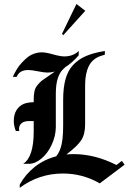

<svg xmlns="http://www.w3.org/2000/svg" viewBox="-20 -882 639 940"><path d="M397.5 -829.2 290 -710 283.3 -715.8 354.2 -862.5ZM120.8 -289.2Q95 -289.2 82.5 -275.8Q70 -262.5 74.2 -240.8H57.5Q47.5 -265 47.5 -290.8Q47.5 -320.8 60.4 -342.1Q73.3 -363.3 95.8 -373.3Q114.2 -380.8 145 -381.7V-393.3Q145 -418.3 148.8 -435.4Q152.5 -452.5 164.2 -466.2Q175.8 -480 184.2 -486.7Q192.5 -493.3 214.6 -507.9Q236.7 -522.5 248.3 -531.7Q230.8 -526.7 213.3 -526.7Q196.7 -526.7 165.4 -532.9Q134.2 -539.2 118.3 -539.2Q75 -539.2 61.7 -505.8H42.5Q42.5 -505.8 43.3 -506.7Q46.7 -514.2 50 -521.2Q53.3 -528.3 62.9 -543.8Q72.5 -559.2 84.2 -572.1Q95.8 -585 110.4 -597.9Q125 -610.8 144.6 -618.3Q164.2 -625.8 185 -625.8Q204.2 -625.8 239.6 -615.8Q275 -605.8 295 -605.8Q337.5 -605.8 365.8 -632.5L365 -610.8Q332.5 -573.3 300.8 -554.2Q293.3 -547.5 290 -544.2Q253.3 -510 253.3 -424.2V-258.3Q252.5 -214.2 232.5 -172.1Q212.5 -130 182.1 -105Q151.7 -80 121.7 -80H93.3Q145 -112.5 145 -237.5V-289.2Q140.8 -289.2 132.9 -289.2Q125 -289.2 120.8 -289.2ZM305 -125.8Q323.3 -127.5 340.8 -127.5Q445 -127.5 550 -74.2L576.7 -94.2L590 -75.8L468.3 15.8Q385 -32.5 288.3 -32.5Q170.8 -32.5 76.7 37.5V21.7Q104.2 -28.3 149.6 -64.6Q195 -100.8 255 -116.7Q267.5 -131.7 275.4 -153.8Q283.3 -175.8 286.2 -203.3Q289.2 -230.8 289.2 -268.3V-392.5Q289.2 -452.5 300.8 -494.6Q312.5 -536.7 337.9 -563.8Q363.3 -590.8 397.9 -606.2Q432.5 -621.7 484.2 -630.8L493.3 -632.5V-614.2L479.2 -610Q434.2 -596.7 415.4 -559.6Q396.7 -522.5 396.7 -465V-272.5Q396.7 -225 377.9 -195.8Q359.2 -166.7 305 -125.8Z"/></svg>

Font: Chomsky
Style: Regular
Weight: 400
Version: Version 2.3